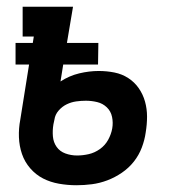

<svg xmlns="http://www.w3.org/2000/svg" viewBox="-20 -540 540 568"><path d="M206 8Q180 8 154.5 3.5Q129 -1 107.5 -12Q86 -23 69.5 -42Q53 -61 45 -84.5Q37 -108 36 -134Q35 -160 40 -186L66 -349H26V-413H77L80 -432H47V-520H196L178 -413H271L270 -349H167L159 -299Q185 -316 214.5 -323Q244 -330 272 -330Q296 -330 318.5 -325.5Q341 -321 359.5 -309Q378 -297 390.5 -279Q403 -261 409 -239.5Q415 -218 415 -195Q415 -172 411 -148Q408 -126 399.5 -103.5Q391 -81 376 -62Q361 -43 340.5 -29Q320 -15 297.5 -6.5Q275 2 252 5Q229 8 206 8ZM208 -80Q225 -80 242.5 -84Q260 -88 275.5 -99Q291 -110 300 -126.5Q309 -143 312 -160Q315 -177 311.5 -194Q308 -211 296 -222.5Q284 -234 267.5 -238Q251 -242 234 -242Q220 -242 205.5 -240Q191 -238 177.5 -231.5Q164 -225 153.5 -213Q143 -201 141 -186L138 -172Q135 -154 136.5 -136.5Q138 -119 147.5 -105.5Q157 -92 173.5 -86Q190 -80 208 -80Z"/></svg>

Font: Iosevka Curly Slab Semibold
Style: Italic
Weight: 600
Italic angle: -9°
Monospace: yes
Designer: Belleve Invis
Foundry: Belleve Invis
Version: Version 22.1.2; ttfautohint (v1.8.4)